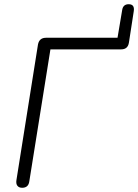

<svg xmlns="http://www.w3.org/2000/svg" viewBox="-20 -884 655 910"><path d="M85 6Q70 6 62.5 -3.5Q55 -13 58 -31L160 -673Q166 -705 198 -705H537L559 -836Q563 -864 590 -864Q619 -864 614 -831L591 -682Q586 -650 554 -650H219L119 -25Q115 6 85 6Z"/></svg>

Font: Nunito Light
Style: Italic
Weight: 300
Italic angle: -9°
Designer: Vernon Adams
Foundry: Vernon Adams
Version: Version 3.601; ttfautohint (v1.8.2.53-6de2)